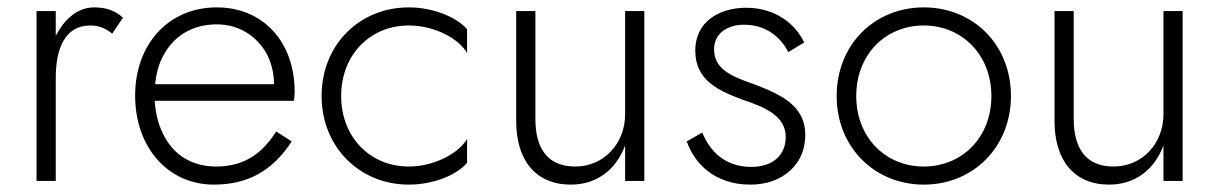

<svg xmlns="http://www.w3.org/2000/svg" viewBox="-20 -490 3302 520"><path d="M131 -460H79V0H131V-280C131 -358 156 -421 224 -421C248 -421 264 -414 284 -399L313 -442C292 -462 265 -470 236 -470C212 -470 190 -462 171 -445C155 -432 142 -414 131 -393Z M559 10C651 10 718 -27 770 -107L728 -134C687 -69 636 -39 565 -39C498 -39 447 -72 420 -131C408 -156 401 -185 399 -217H776C777 -224 778 -234 778 -242C778 -376 693 -470 567 -470C437 -470 346 -371 346 -231C346 -91 435 10 559 10ZM400 -262C403 -289 409 -314 420 -335C448 -391 499 -424 567 -424C626 -424 674 -394 702 -345C715 -320 722 -293 722 -262Z M904 -230C904 -342 983 -421 1087 -421C1160 -421 1225 -383 1245 -346V-411C1217 -443 1154 -470 1087 -470C954 -470 851 -369 851 -230C851 -92 954 10 1087 10C1154 10 1217 -16 1245 -49V-114C1225 -78 1160 -39 1087 -39C983 -39 904 -118 904 -230Z M1430 -168V-460H1378V-162C1378 -57 1430 10 1526 10C1595 10 1648 -29 1673 -96V0H1725V-460H1673V-180C1673 -102 1616 -39 1538 -39C1463 -39 1430 -88 1430 -168Z M1882 -131 1840 -107C1860 -49 1914 10 2012 10C2056 10 2092 -3 2120 -28C2147 -53 2161 -85 2161 -125C2161 -203 2096 -234 2022 -262C1965 -282 1914 -301 1914 -356C1914 -400 1950 -423 1995 -423C2056 -423 2094 -389 2115 -349L2158 -375C2134 -426 2079 -469 2001 -469C1929 -469 1863 -432 1863 -353C1863 -270 1930 -243 1994 -219C2054 -199 2108 -175 2108 -119C2108 -68 2071 -38 2015 -38C1942 -38 1902 -82 1882 -131Z M2246 -230C2246 -92 2348 10 2482 10C2616 10 2718 -92 2718 -230C2718 -369 2616 -470 2482 -470C2348 -470 2246 -369 2246 -230ZM2299 -230C2299 -342 2378 -421 2482 -421C2586 -421 2665 -341 2665 -230C2665 -118 2586 -39 2482 -39C2378 -39 2299 -118 2299 -230Z M2888 -168V-460H2836V-162C2836 -57 2888 10 2984 10C3053 10 3106 -29 3131 -96V0H3183V-460H3131V-180C3131 -102 3074 -39 2996 -39C2921 -39 2888 -88 2888 -168Z"/></svg>

Font: Jost Light
Style: Regular
Weight: 300
Version: Version 3.710